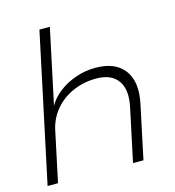

<svg xmlns="http://www.w3.org/2000/svg" viewBox="-106 -800 812 890"><g transform="rotate(-15 300.0 -355.0)"><path d="M214 -710 138 -352Q158 -387 193.5 -414Q229 -441 274.5 -456.5Q320 -472 368 -472Q464 -472 506.5 -414.5Q549 -357 527 -255L473 0H423L477 -255Q494 -335 462.5 -379Q431 -423 359 -423Q299 -423 247.5 -400.5Q196 -378 161.5 -337.5Q127 -297 115 -245L63 0H13L164 -710Z"/></g></svg>

Font: Geist Mono ExtraLight
Style: Italic
Weight: 200
Italic angle: -12°
Monospace: yes
Designer: Basement.studio, Andrés Briganti, Mateo Zaragoza
Foundry: Basement.studio, Vercel, Andrés Briganti, Guido Ferreyra, Mateo Zaragoza
Version: Version 1.500; ttfautohint (v1.8.4.7-5d5b)